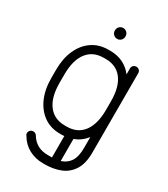

<svg xmlns="http://www.w3.org/2000/svg" viewBox="-205 -746 896 1025"><g transform="rotate(30 243.0 -233.0)"><path d="M83 104Q78 99 78 90Q78 80 85.5 72.5Q93 65 104 65Q117 65 125 76Q160 136 233 136H245Q252 136 259 136V4Q252 5 245 5H233Q175 5 133 -24.5Q91 -54 67.5 -106.5Q44 -159 44 -229V-280Q44 -350 67.5 -402.5Q91 -455 133.5 -484Q176 -513 233 -513H245Q288 -513 323 -496Q358 -479 382 -447V-484Q382 -495 389.5 -502Q397 -509 408 -509Q418 -509 425.5 -502Q433 -495 433 -484V5Q433 74 407 114Q381 154 338 170.5Q295 187 245 187H233Q185 187 146 166Q107 145 83 104ZM95 -280V-229Q95 -141 131 -93.5Q167 -46 233 -46H245Q311 -46 346.5 -93.5Q382 -141 382 -229V-280Q382 -369 346.5 -416Q311 -463 245 -463H233Q167 -463 131 -416Q95 -369 95 -280ZM382 5V-61Q353 -23 309 -7V129Q344 118 363 89.5Q382 61 382 5ZM211 -620Q211 -634 220.5 -643.5Q230 -653 244 -653Q257 -653 266.5 -643.5Q276 -634 276 -620V-618Q276 -605 266.5 -595.5Q257 -586 244 -586Q230 -586 220.5 -595.5Q211 -605 211 -618Z"/></g></svg>

Font: Libertine Sup
Style: Regular
Weight: 400
Designer: Bastien Sozeau
Foundry: NBR — Bastien Sozeau
Version: Version 2.003; ttfautohint (v1.8.4.7-5d5b);gftools[0.9.33]